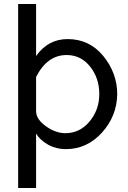

<svg xmlns="http://www.w3.org/2000/svg" viewBox="-20 -730 643 963"><path d="M310 18Q261 18 221 -4.5Q181 -27 161 -60V213H71V-710H161V-449Q221 -534 319 -534Q429 -534 498.5 -448.5Q568 -363 568 -257Q566 -147 491 -64.5Q416 18 310 18ZM314 -454Q217 -454 161 -344V-173Q161 -132 210 -97Q259 -62 308 -62Q380 -62 429 -120.5Q478 -179 478 -258Q478 -338 432 -396Q386 -454 314 -454Z"/></svg>

Font: Raleway-v4020 Medium
Style: Regular
Weight: 500
Designer: Matt McInerney, Pablo Impallari, Rodrigo Fuenzalida
Foundry: Matt McInerney, Pablo Impallari, Rodrigo Fuenzalida
Version: Version 4.020;PS 004.020;hotconv 1.0.88;makeotf.lib2.5.64775